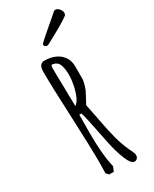

<svg xmlns="http://www.w3.org/2000/svg" viewBox="-225 -920 792 990"><g transform="rotate(-30 171.0 -424.5)"><path d="M152.8 -739.3Q152.8 -733.9 157.7 -730Q162.6 -726.1 168.9 -726.1Q173.8 -726.1 177.2 -728Q282.7 -783.2 322.8 -812.5Q330.1 -817.9 330.1 -828.1Q330.1 -841.3 319.6 -853.5Q309.1 -865.7 297.4 -865.7Q294.4 -865.7 289.1 -863.8Q276.4 -851.6 230 -812.5Q180.7 -770.5 158.2 -749.5Q152.8 -744.1 152.8 -739.3ZM283.7 -8.3Q283.7 -15.1 281.2 -22.2Q278.8 -29.3 273.4 -39.6L267.1 -52.2Q248.5 -92.3 235.4 -140.9Q222.2 -189.5 208.5 -264.2L189.5 -359.4L205.1 -388.7L224.1 -424.8Q230 -438.5 235.4 -457.5Q240.7 -476.6 240.7 -490.7V-561Q240.7 -594.2 224.6 -617.9Q208.5 -641.6 180.4 -654.1Q152.3 -666.5 117.2 -666.5Q84 -666.5 84 -619.1Q84 -528.8 92.8 -345.7Q101.1 -157.2 101.1 -72.8L100.1 -5.9L113.3 8.8H141.1L152.3 -18.1Q133.3 -94.2 133.3 -226.6Q133.3 -257.8 133.8 -281.7Q134.3 -305.7 134.3 -335H146.5Q155.3 -313.5 183.1 -171.4L189.9 -137.7Q202.1 -77.6 221.2 -31.2Q240.2 17.1 261.2 17.1Q271 17.1 277.3 9.8Q283.7 2.4 283.7 -8.3ZM138.7 -384.3Q138.7 -428.2 136.7 -497.1Q134.8 -565.4 134.8 -615.2Q134.8 -618.2 136.7 -623.5L138.2 -629.4Q155.8 -628.9 167.2 -620.4Q178.7 -611.8 183.6 -596.2Q188 -580.6 189.5 -567.6Q190.9 -554.7 190.9 -536.1Q190.9 -510.7 184.1 -477.8Q177.2 -444.8 165.3 -418.5Q153.3 -392.1 138.7 -384.3Z"/></g></svg>

Font: Amatica SC
Style: Bold
Weight: 400
Designer: Vernon Adams, Ben Nathan
Foundry: newtypography
Version: Version 2.000